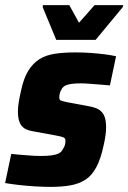

<svg xmlns="http://www.w3.org/2000/svg" viewBox="-28 -723 502 751"><path d="M171 8Q142 8 109 6Q76 4 45.5 0.5Q15 -3 -8 -7L16 -121Q31 -119 46.5 -118Q62 -117 78 -115.5Q94 -114 108.5 -113.5Q123 -113 135 -113Q159 -113 175.5 -115.5Q192 -118 202.5 -123.5Q213 -129 218 -140Q223 -147 225.5 -154.5Q228 -162 228 -173Q228 -182 220.5 -185.5Q213 -189 191 -193L98 -210Q68 -215 55 -233Q42 -251 42 -286Q42 -303 45.5 -324.5Q49 -346 54 -367Q64 -416 82.5 -446Q101 -476 127 -492Q153 -508 188.5 -513Q224 -518 267 -518Q296 -518 325.5 -516Q355 -514 382 -510.5Q409 -507 426 -503L402 -389Q381 -391 360 -392.5Q339 -394 320.5 -395.5Q302 -397 289 -397Q268 -397 252.5 -395Q237 -393 227 -388Q217 -383 212 -372Q208 -366 206 -358.5Q204 -351 204 -341Q204 -332 210.5 -329.5Q217 -327 236 -323L316 -308Q336 -305 352 -298Q368 -291 377.5 -274.5Q387 -258 387 -224Q387 -211 384.5 -192.5Q382 -174 377 -153Q366 -101 348.5 -68.5Q331 -36 306 -20Q281 -4 247.5 2Q214 8 171 8ZM192 -567 139 -695 140 -703H243L281 -634L342 -703H454L452 -695L346 -567Z"/></svg>

Font: Saira SemiCondensed ExtraBold
Style: Italic
Weight: 800
Width: 4
Italic angle: -12°
Designer: Hector Gatti with collaboration of the Omnibus-Type team
Foundry: Omnibus-Type
Version: Version 1.101